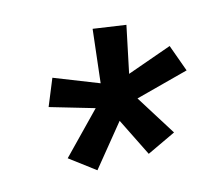

<svg xmlns="http://www.w3.org/2000/svg" viewBox="-76 -845 753 667"><g transform="rotate(-15 300.0 -511.5)"><path d="M197 -272 108 -339 247 -482 90 -528 129 -623 286 -561 308 -751 425 -734 390 -567 551 -624 586 -527 396 -477 488 -330 384 -281 316 -418Z"/></g></svg>

Font: Iosevka Etoile
Style: Bold Italic
Weight: 700
Italic angle: -9°
Designer: Belleve Invis
Foundry: Belleve Invis
Version: Version 28.1.0; ttfautohint (v1.8.4)